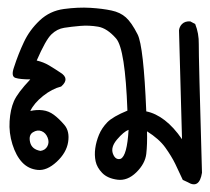

<svg xmlns="http://www.w3.org/2000/svg" viewBox="-20 -284 544 498"><path d="M466.8 188.5 454.1 182.6Q444.3 161.1 434.6 141.1Q424.8 121.1 408.7 98.6Q392.6 76.2 361.3 56.6Q362.3 89.8 359.4 115.2Q356.4 140.6 333.5 163.1Q310.5 185.5 284.7 182.1Q258.8 178.7 245.1 164.6Q231.4 150.4 228 134.3Q224.6 118.2 227.1 100.6Q229.5 83 236.8 65.4Q244.1 47.9 258.3 33.2Q272.5 18.6 310.5 2.9Q304.7 -157.2 281.2 -184.1Q257.8 -210.9 234.4 -214.8Q210.9 -218.8 188 -216.8Q165 -214.8 146.5 -211.9Q127.9 -209 113.3 -194.8Q98.6 -180.7 75.2 -127Q92.8 -123 107.4 -114.3Q122.1 -105.5 136.7 -95.7Q162.1 -80.1 138.7 -59.6Q115.2 -53.7 91.8 -35.2Q68.4 -16.6 58.6 3.9Q75.2 0 90.8 2Q106.4 3.9 119.6 13.7Q132.8 23.4 147 40Q161.1 56.6 156.7 84.5Q152.3 112.3 127 135.7Q101.6 159.2 77.6 156.7Q53.7 154.3 37.6 137.2Q21.5 120.1 12.2 90.3Q2.9 60.5 4.9 30.3Q6.8 0 16.1 -21.5Q25.4 -43 58.6 -78.1Q32.2 -78.1 20 -82Q7.8 -85.9 16.6 -110.4Q27.3 -143.6 42 -174.8Q56.6 -206.1 83 -231Q109.4 -255.9 146 -260.7Q182.6 -265.6 214.4 -263.7Q246.1 -261.7 269 -256.8Q292 -252 306.6 -238.8Q321.3 -225.6 336.9 -194.8Q352.5 -164.1 359.4 4.9Q383.8 9.8 407.2 27.8Q430.7 45.9 452.1 77.1L444.3 -205.1Q445.3 -214.8 452.1 -221.7Q460 -229.5 473.6 -228.5L486.3 -221.7Q496.1 -197.3 495.6 -169.4Q495.1 -141.6 503.9 164.1Q497.1 207 466.8 188.5ZM293 127.9Q309.6 120.1 313.5 52.7Q300.8 57.6 283.7 77.6Q266.6 97.7 272.9 114.7Q279.3 131.8 293 127.9ZM85 107.4Q97.7 105.5 103 95.2Q108.4 85 103.5 72.8Q98.6 60.5 87.9 56.2Q77.1 51.8 65.4 59.1Q53.7 66.4 58.1 85Q62.5 103.5 85 107.4Z"/></svg>

Font: JasonHandwriting4
Style: Regular
Weight: 400
Version: Version 1.01.21